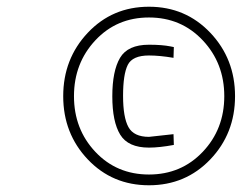

<svg xmlns="http://www.w3.org/2000/svg" viewBox="-20 -720 719 571"><path d="M241 -246Q168 -323 168 -434Q168 -545 241 -622.5Q314 -700 423 -700Q532 -700 605.5 -622.5Q679 -545 679 -434Q679 -323 605.5 -246Q532 -169 423 -169Q314 -169 241 -246ZM263.5 -600Q200 -532 200 -434Q200 -336 263.5 -268.5Q327 -201 423 -201Q519 -201 583 -268.5Q647 -336 647 -434Q647 -532 583 -600Q519 -668 423 -668Q327 -668 263.5 -600ZM423 -281Q361 -281 337.5 -319.5Q314 -358 314 -433.5Q314 -509 337 -548Q360 -587 423 -587Q462 -587 487 -582L497 -580L496 -548Q455 -555 423 -555Q374 -555 360 -527Q346 -499 346 -435Q346 -371 362 -342Q378 -313 423 -313L496 -321L497 -289Q454 -281 423 -281Z"/></svg>

Font: Titillium Web ExtraLight
Style: Italic
Weight: 275
Italic angle: -13°
Version: Version 1.002;PS 57.000;hotconv 1.0.70;makeotf.lib2.5.55311